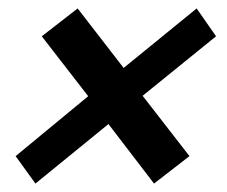

<svg xmlns="http://www.w3.org/2000/svg" viewBox="-20 -514 538 455"><path d="M64 -79 17 -144 189 -286 79 -428 164 -494 273 -353 446 -494 492 -428 318 -287 429 -144 345 -79 237 -220Z"/></svg>

Font: Nunito Sans 7pt Condensed ExtraBold
Style: Italic
Weight: 800
Width: 3
Italic angle: -9°
Designer: Vernon Adams
Foundry: Vernon Adams
Version: Version 3.101;gftools[0.9.27]